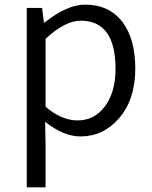

<svg xmlns="http://www.w3.org/2000/svg" viewBox="-20 -574 655 826"><path d="M95 -540H161L169 -477H172Q268 -554 346 -554Q450 -554 507 -479Q562 -406 562 -279Q562 -145 491 -64Q424 13 326 13Q254 13 174 -50L176 45V232H95ZM431 -116Q477 -177 477 -278Q477 -485 327 -485Q260 -485 176 -407V-115Q244 -56 314 -56Q386 -56 431 -116Z"/></svg>

Font: Noto Sans CJK KR DemiLight
Style: Regular
Weight: 350
Designer: Ryoko NISHIZUKA à€õÀ (kana & ideographs); Paul D. Hunt (Latin, Greek & Cyrillic); Wenlong ZHANG NG  (bopomofo); Sandoll 
Foundry: Adobe Systems Incorporated
Version: Version 1.004 April 21, 2017